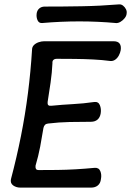

<svg xmlns="http://www.w3.org/2000/svg" viewBox="-20 -855 598 875"><path d="M530 -626Q528 -614 521.5 -602Q515 -590 505 -583Q495 -576 483 -577Q445 -582 404 -584Q363 -586 321 -586.5Q279 -587 239 -587Q229 -587 223.5 -582Q218 -577 219 -567Q217 -524 210.5 -478.5Q204 -433 197 -390Q196 -380 200 -376Q204 -372 214 -373Q264 -378 312 -380.5Q360 -383 408 -390Q428 -393 435 -376Q442 -359 439 -339Q436 -320 424.5 -310Q413 -300 394 -300Q346 -300 297.5 -299Q249 -298 199 -292Q190 -291 185 -286Q180 -281 178 -272Q171 -228 163 -186Q155 -144 142 -100Q141 -90 144 -85Q147 -80 157 -80Q199 -80 241 -80.5Q283 -81 325.5 -83.5Q368 -86 410 -90Q430 -92 437 -75.5Q444 -59 440 -39Q438 -20 426 -10Q414 0 395 0H73Q54 0 40 -10Q26 -20 30 -39Q56 -137 75.5 -235Q95 -333 107.5 -431.5Q120 -530 126 -628Q126 -641 134.5 -649.5Q143 -658 156 -662.5Q169 -667 181 -667H498Q517 -667 525 -656.5Q533 -646 530 -626ZM557 -792Q556 -782 548 -772Q540 -762 529 -755.5Q518 -749 508 -750Q343 -765 172 -750Q157 -749 151 -763Q145 -777 147 -792V-793Q149 -808 159 -816.5Q169 -825 184 -825Q268 -825 352.5 -826.5Q437 -828 522 -835Q532 -836 540.5 -829.5Q549 -823 554 -813Q559 -803 557 -793Z"/></svg>

Font: Winky Sans
Style: Italic
Weight: 400
Italic angle: -8.97852°
Designer: Simon Atzbach
Foundry: typofactur
Version: Version 1.205